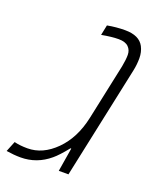

<svg xmlns="http://www.w3.org/2000/svg" viewBox="-151 -715 650 793"><g transform="rotate(20 174.0 -319.0)"><path d="M262.2 -639.6Q324.2 -639.6 344.7 -600.6Q356.4 -578.1 356.4 -550.5Q356.4 -522.9 350.6 -495.6L245.1 0H202.6L219.7 -104H216.3Q183.1 -62.5 161.6 -44.9Q106 2 34.7 2Q6.3 2 -27.8 -3.4L-9.3 -49.3Q16.1 -43 48.8 -43Q115.7 -43 172.1 -99.4Q228.5 -155.8 248.5 -249.5L300.8 -495.6Q306.6 -525.9 306.6 -547.1Q306.6 -568.4 292.7 -582Q278.8 -595.7 249.3 -595.7Q219.7 -595.7 174.8 -587.4L184.1 -632.3Q223.1 -639.6 262.2 -639.6Z"/></g></svg>

Font: Open Sans Hebrew Light
Style: Italic
Weight: 300
Italic angle: -12°
Foundry: Ascender Corporation, Yanek Iontef
Version: Version 2.001;PS 002.001;hotconv 1.0.70;makeotf.lib2.5.58329